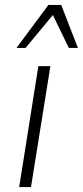

<svg xmlns="http://www.w3.org/2000/svg" viewBox="-20 -761 337 781"><path d="M58 0 136 -492H185L106 0ZM47 -566 177 -741H229L297 -566H260L195 -700L84 -566Z"/></svg>

Font: Nunito Sans 7pt SemiCondensed ExtraLight
Style: Italic
Weight: 250
Width: 4
Italic angle: -9°
Designer: Vernon Adams
Foundry: Vernon Adams
Version: Version 3.101;gftools[0.9.27]